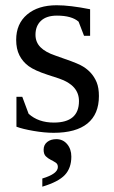

<svg xmlns="http://www.w3.org/2000/svg" viewBox="-20 -491 429 724"><path d="M353 -128.9Q353 -60.5 309.8 -25.4Q266.6 9.8 182.1 9.8Q147.9 9.8 106.7 2.7Q65.4 -4.4 42 -13.2V-126H64L87.9 -62Q124.5 -28.8 183.1 -28.8Q277.8 -28.8 277.8 -109.9Q277.8 -169.4 203.1 -194.8L159.7 -209Q110.4 -225.1 87.9 -241.7Q65.4 -258.3 53.2 -282.5Q41 -306.6 41 -340.8Q41 -401.4 82.3 -436.3Q123.5 -471.2 193.8 -471.2Q244.1 -471.2 319.8 -456.1V-356H296.9L276.4 -409.2Q250.5 -432.1 194.8 -432.1Q155.3 -432.1 134.5 -412.6Q113.8 -393.1 113.8 -359.9Q113.8 -332 132.6 -313Q151.4 -293.9 189.5 -281.2Q261.2 -256.8 283.2 -245.6Q305.2 -234.4 320.6 -218Q335.9 -201.7 344.5 -180.7Q353 -159.7 353 -128.9ZM249 99.6Q249 142.6 224.6 168.7Q200.2 194.8 139.6 212.9V182.1Q198.2 164.6 198.2 138.7Q198.2 127.4 189.9 122.1Q181.6 116.7 171.4 111.6Q161.1 106.4 152.8 98.4Q144.5 90.3 144.5 73.7Q144.5 55.2 158 44.4Q171.4 33.7 192.4 33.7Q217.3 33.7 233.2 52.5Q249 71.3 249 99.6Z"/></svg>

Font: Liberation Serif
Style: Regular
Weight: 400
Designer: Steve Matteson
Foundry: Ascender Corporation
Version: Version 2.1.5